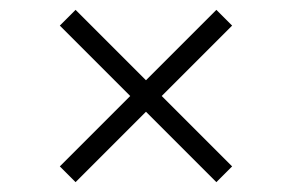

<svg xmlns="http://www.w3.org/2000/svg" viewBox="-20 -442 592 390"><path d="M101.5 -104 419.5 -422 451.5 -390 133.5 -72ZM101.5 -390 133.5 -422 451.5 -104 419.5 -72Z"/></svg>

Font: Newsreader 9pt Light
Style: Regular
Weight: 300
Designer: Hugues Gentile
Foundry: Production Type
Version: Version 1.003